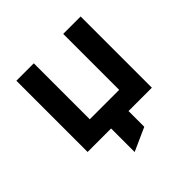

<svg xmlns="http://www.w3.org/2000/svg" viewBox="-178 -658 974 974"><g transform="rotate(-45 308.5 -171.0)"><path d="M78 0V-511H203V-109.5H414V-511H539V0ZM246.5 169V-90H371.5V113Z"/></g></svg>

Font: Undotted
Style: Bold
Weight: 700
Designer: Delve Withrington, Dave Bailey, Thomas Jockin
Foundry: Delve Fonts LLC
Version: Version 4.000